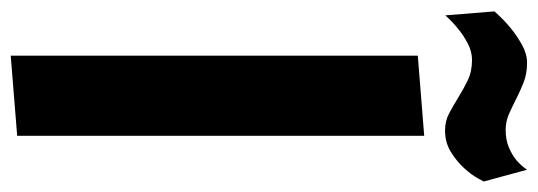

<svg xmlns="http://www.w3.org/2000/svg" viewBox="-348 -642 984 351"><g transform="rotate(90 143.5 -466.0)"><path d="M69.3 -738.3 215.8 -750V-5.9L69.3 5.9ZM-11.7 -878.4Q2.9 -895 19 -908.2Q32.7 -919.4 49.3 -928.7Q65.9 -938 82.5 -938Q102.1 -938 117.7 -931.9Q133.3 -925.8 147.7 -918.5Q162.1 -911.1 175.8 -905Q189.5 -898.9 205.1 -898.9Q223.6 -898.9 237.5 -905Q251.5 -911.1 260.3 -918.5Q270.5 -927.2 277.8 -938L299.3 -858.9Q299.3 -858.4 293 -847.2Q286.6 -835.9 274.7 -822.8Q262.7 -809.6 245.4 -798.8Q228 -788.1 206.1 -788.1Q188.5 -788.1 174.1 -795.9Q159.7 -803.7 145 -812.7Q130.4 -821.8 114.3 -829.6Q98.1 -837.4 77.1 -837.4Q62 -837.4 47.4 -829.8Q32.7 -822.3 21.5 -813Q7.8 -802.2 -4.4 -788.6Z"/></g></svg>

Font: Francois One
Style: Regular
Weight: 400
Designer: Vernon Adams
Foundry: vernon adams
Version: Version 1.000